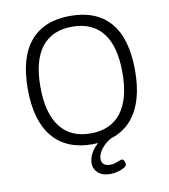

<svg xmlns="http://www.w3.org/2000/svg" viewBox="-95 -786 921 1049"><g transform="rotate(-10 365.5 -261.5)"><path d="M365 6Q220 6 144 -85.5Q68 -177 68 -352Q68 -528 144 -617Q220 -706 365 -706Q511 -706 587 -617Q663 -528 663 -352Q663 -177 587 -85.5Q511 6 365 6ZM365 -54Q477 -54 535 -130Q593 -206 593 -352Q593 -498 535 -572Q477 -646 365 -646Q254 -646 196 -572Q138 -498 138 -352Q138 -206 196 -130Q254 -54 365 -54ZM434 183Q389 183 365 161.5Q341 140 341 108Q341 85 351.5 61.5Q362 38 383 16.5Q404 -5 436 -21L470 -9Q434 12 413.5 39.5Q393 67 393 95Q393 112 405 122.5Q417 133 441 133Q457 133 470 128.5Q483 124 493 120Q503 116 508 116Q513 116 516.5 121Q520 126 522 133Q524 140 524 146Q524 155 509 163.5Q494 172 473.5 177.5Q453 183 434 183Z"/></g></svg>

Font: Asap Light
Style: Regular
Weight: 300
Designer: Pablo Cosgaya
Foundry: Omnibus-Type
Version: Version 3.001